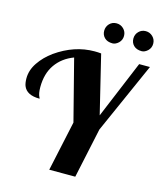

<svg xmlns="http://www.w3.org/2000/svg" viewBox="-135 -1044 968 1142"><g transform="rotate(15 349.0 -472.5)"><path d="M277.8 0 344.2 -308.1 248 -683.1Q177.7 -656.7 138.4 -600.6Q99.1 -544.4 99.1 -460.9Q99.1 -420.4 110.4 -399.9Q112.8 -396 112.8 -393.1Q32.7 -393.1 12.7 -444.3Q5.9 -462.9 5.9 -490.2Q5.9 -540.5 37.4 -587.2Q68.8 -633.8 118.7 -669.9Q232.4 -750 356.9 -750Q377.4 -750 397 -748L483.9 -390.1L631.8 -745.1H698.2L503.9 -308.1L438 0ZM483.4 -840.3Q464.8 -823.2 446.3 -823.2Q414.1 -823.2 396.7 -840.6Q379.4 -857.9 379.4 -883.3Q379.4 -908.7 396.5 -926.8Q414.1 -944.8 439.7 -944.8Q465.3 -944.8 483.4 -927Q501.5 -909.2 501.5 -883.5Q501.5 -857.9 483.4 -840.3ZM663.1 -840.3Q644.5 -823.2 626 -823.2Q594.2 -823.2 576.7 -840.3Q559.1 -857.4 559.1 -883.3Q559.1 -909.2 576.7 -927Q594.2 -944.8 619.6 -944.8Q645 -944.8 663.1 -927Q681.2 -909.2 681.2 -883.5Q681.2 -857.9 663.1 -840.3Z"/></g></svg>

Font: UVF Lobster12
Style: Regular
Weight: 400
Designer: Pablo Impallari
Foundry: Pablo Impallari. www.impallari.com
Version: Version 1.004